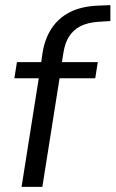

<svg xmlns="http://www.w3.org/2000/svg" viewBox="-20 -728 450 748"><path d="M64 0 131 -423H36L46 -486H152L139 -475L146 -524Q155 -578 181.5 -618Q208 -658 252 -680.5Q296 -703 360 -706L410 -708V-646L362 -643Q321 -640 293.5 -626Q266 -612 249.5 -586.5Q233 -561 227 -522L220 -478L213 -486H361L351 -423H212L145 0Z"/></svg>

Font: Nunito Sans 12pt ExtraLight 12pt
Style: Italic
Weight: 400
Italic angle: -9°
Version: Version 3.101;gftools[0.9.27]